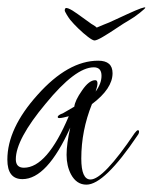

<svg xmlns="http://www.w3.org/2000/svg" viewBox="-33 -498 415 522"><path d="M362 -477Q362 -475 347 -463Q332 -451 318 -443Q304 -435 284 -421.5Q264 -408 247 -398Q230 -388 224 -388Q219 -388 206.5 -397.5Q194 -407 180.5 -420Q167 -433 158 -444Q154 -449 148.5 -458Q143 -467 143 -470Q143 -479 153 -475Q163 -471 178 -460L210 -437Q215 -433 220.5 -430Q226 -427 230 -423Q241 -428 249 -431Q257 -434 264 -437L314 -460Q362 -482 362 -477ZM202 4Q175 4 160 -24Q148 -47 148 -77Q148 -92 150.5 -110.5Q153 -129 158 -151Q95 -11 28 -11Q-13 -11 -13 -64Q-13 -149 69 -240Q152 -333 234 -333Q273 -333 273 -299Q273 -257 217 -215Q188 -143 188 -67Q188 -10 213 -10Q248 -10 333 -136Q339 -144 342 -144Q345 -144 345 -140Q345 -135 341 -130Q251 4 202 4ZM32 -42Q95 -42 154 -182Q146 -180 139.5 -178.5Q133 -177 128 -177Q124 -177 124 -180Q124 -185 138 -190L169 -208Q171 -225 190 -252Q209 -280 226 -280Q232 -280 232 -271Q232 -264 227 -249Q243 -271 243 -292Q243 -315 222 -315Q172 -315 91 -216Q10 -119 10 -65Q10 -42 32 -42Z"/></svg>

Font: Love Light
Style: Regular
Weight: 400
Designer: Robert E. Leuschke
Foundry: Robert E. Leuschke
Version: Version 1.010; ttfautohint (v1.8.3)